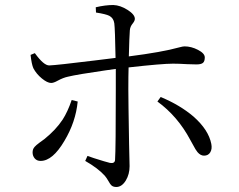

<svg xmlns="http://www.w3.org/2000/svg" viewBox="-20 -744 952 766"><path d="M444 2Q432 2 425 -4Q420 -8 413 -21Q405 -35 398 -43Q371 -73 320 -102L329 -122Q338 -119 355 -113Q402 -98 419 -94Q438 -91 439 -106Q442 -150 442 -388Q442 -429 442 -469Q428 -467 399 -463Q288 -447 251 -438Q232 -434 210 -422Q194 -413 184 -413Q169 -413 147 -431Q125 -449 113 -472Q106 -488 102 -525L119 -532Q155 -482 177 -483Q206 -484 360 -503Q420 -511 441 -513Q439 -629 436 -651Q433 -672 416 -681Q402 -688 363 -694L362 -715Q400 -724 432 -724Q460 -723 489 -704.5Q518 -686 518 -669Q518 -661 510 -651Q499 -638 498 -623Q496 -599 494 -519Q627 -536 695 -555Q710 -559 716 -559Q743 -559 770 -545Q797 -531 797 -515Q797 -499 789.5 -493Q782 -487 764 -487Q752 -487 727 -488Q693 -490 670 -490Q626 -490 493 -475Q492 -443 492 -387Q492 -342 495 -170Q497 -91 497 -81Q497 -49 482 -24Q466 2 444 2ZM142 -102Q127 -102 118.5 -112Q110 -122 110 -136Q110 -149 118 -158Q123 -164 139 -176Q150 -184 157 -189Q203 -226 230 -267Q250 -298 266 -345L290 -339Q282 -257 237 -182Q190 -102 142 -102ZM794 -123Q780 -123 768 -137Q761 -145 749 -168Q742 -180 739 -186Q689 -280 608 -339L621 -357Q698 -325 752 -279Q812 -226 823 -170Q827 -150 819 -136.5Q811 -123 794 -123Z"/></svg>

Font: GenRyuMin TW R
Style: Regular
Weight: 400
Version: Version 1.501;PS 1;hotconv 16.6.51;makeotf.lib2.5.65220